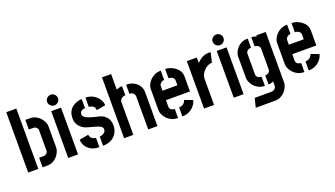

<svg xmlns="http://www.w3.org/2000/svg" viewBox="-74 -1336 3720 2132"><g transform="rotate(-20 1785.5 -269.5)"><path d="M212 0V-113H264Q282 -113 293 -121Q304 -129 310 -139Q316 -149 316 -154V-405Q316 -411 310.5 -421Q305 -431 293.5 -439Q282 -447 265 -447H212V-560H264Q304 -560 335 -544Q366 -528 386.5 -504Q407 -480 418 -455Q429 -430 429 -409V-152Q429 -134 419 -108.5Q409 -83 388.5 -58Q368 -33 336.5 -16.5Q305 0 264 0ZM42 0V-713H161V0Z M515 0V-553H631V0ZM572 -601Q546 -601 526.5 -619.5Q507 -638 507 -664Q507 -690 526.5 -708.5Q546 -727 572 -727Q598 -727 616.5 -708.5Q635 -690 635 -664Q635 -638 616.5 -619.5Q598 -601 572 -601Z M925 5V-104Q940 -104 957 -110.5Q974 -117 986.5 -130.5Q999 -144 999 -164Q999 -185 979 -198Q959 -211 929 -220Q899 -229 865.5 -237.5Q832 -246 805 -256Q784 -265 762 -282.5Q740 -300 725 -328Q710 -356 710 -398Q710 -446 727.5 -478Q745 -510 772.5 -529Q800 -548 828.5 -556Q857 -564 879 -564V-456Q856 -456 842 -448Q828 -440 822.5 -428.5Q817 -417 817 -406Q817 -386 836 -370.5Q855 -355 895.5 -342Q936 -329 999 -315Q1018 -311 1037 -300.5Q1056 -290 1073 -273Q1090 -256 1100.5 -231Q1111 -206 1111 -171Q1111 -116 1086 -76Q1061 -36 1018.5 -15.5Q976 5 925 5ZM881 5Q820 5 781 -18.5Q742 -42 723 -77Q704 -112 704 -147L812 -167Q812 -149 822.5 -135Q833 -121 849 -113Q865 -105 881 -104ZM994 -391Q994 -419 979.5 -432.5Q965 -446 948 -451Q931 -456 923 -456L924 -564Q977 -564 1016.5 -540.5Q1056 -517 1078.5 -481.5Q1101 -446 1101 -410Z M1173 6V-713H1281V-529Q1293 -535 1311 -540Q1329 -545 1349 -545V-438Q1328 -438 1313 -428.5Q1298 -419 1290 -407Q1282 -395 1282 -387V6ZM1458 6V-387Q1458 -394 1452.5 -406Q1447 -418 1434 -428Q1421 -438 1397 -438V-545Q1451 -545 1489 -523.5Q1527 -502 1547 -468Q1567 -434 1567 -397V6Z M1813 0Q1769 0 1736.5 -16Q1704 -32 1682 -56.5Q1660 -81 1649 -107Q1638 -133 1638 -152V-409Q1638 -429 1649 -454.5Q1660 -480 1682 -504Q1704 -528 1736.5 -544Q1769 -560 1812 -560V-450Q1794 -450 1781.5 -442Q1769 -434 1761.5 -422.5Q1754 -411 1754 -401V-344H1930V-400Q1930 -418 1920 -429.5Q1910 -441 1895 -446Q1880 -451 1864 -451V-560Q1904 -560 1944 -541Q1984 -522 2011 -488.5Q2038 -455 2038 -410V-232H1754V-152Q1754 -143 1760 -132.5Q1766 -122 1779.5 -114.5Q1793 -107 1813 -107ZM1864 0V-107Q1888 -107 1904 -115.5Q1920 -124 1930 -137.5Q1940 -151 1944 -166L2039 -130Q2032 -98 2008.5 -68Q1985 -38 1948 -19Q1911 0 1864 0Z M2120 0V-560H2238V-493Q2249 -508 2268.5 -524Q2288 -540 2315 -552Q2342 -564 2372 -564Q2379 -564 2387 -564Q2395 -564 2403 -564L2376 -448Q2341 -448 2309.5 -426.5Q2278 -405 2258 -372.5Q2238 -340 2238 -306V0Z M2471 0V-553H2587V0ZM2528 -601Q2502 -601 2482.5 -619.5Q2463 -638 2463 -664Q2463 -690 2482.5 -708.5Q2502 -727 2528 -727Q2554 -727 2572.5 -708.5Q2591 -690 2591 -664Q2591 -638 2572.5 -619.5Q2554 -601 2528 -601Z M2662 188 2689 81H2884Q2905 81 2918 72Q2931 63 2937 52Q2943 41 2943 36V-20Q2936 -18 2927 -14.5Q2918 -11 2907.5 -8.5Q2897 -6 2884 -6V-113Q2904 -113 2916.5 -120Q2929 -127 2936 -138.5Q2943 -150 2943 -160V-411Q2943 -421 2936 -431.5Q2929 -442 2916 -449.5Q2903 -457 2884 -457V-565Q2896 -565 2906.5 -563Q2917 -561 2926.5 -557.5Q2936 -554 2943 -551V-565H3054V36Q3054 54 3043.5 79.5Q3033 105 3012.5 130Q2992 155 2961 171.5Q2930 188 2889 188ZM2841 -6Q2798 -6 2766 -23Q2734 -40 2713.5 -64.5Q2693 -89 2683 -114.5Q2673 -140 2673 -158V-416Q2673 -435 2683 -460Q2693 -485 2713.5 -509Q2734 -533 2766 -549Q2798 -565 2841 -565V-457Q2820 -457 2807 -448.5Q2794 -440 2787.5 -429.5Q2781 -419 2781 -413V-159Q2781 -150 2787.5 -139.5Q2794 -129 2807 -121.5Q2820 -114 2841 -114Z M3306 0Q3262 0 3229.5 -16Q3197 -32 3175 -56.5Q3153 -81 3142 -107Q3131 -133 3131 -152V-409Q3131 -429 3142 -454.5Q3153 -480 3175 -504Q3197 -528 3229.5 -544Q3262 -560 3305 -560V-450Q3287 -450 3274.5 -442Q3262 -434 3254.5 -422.5Q3247 -411 3247 -401V-344H3423V-400Q3423 -418 3413 -429.5Q3403 -441 3388 -446Q3373 -451 3357 -451V-560Q3397 -560 3437 -541Q3477 -522 3504 -488.5Q3531 -455 3531 -410V-232H3247V-152Q3247 -143 3253 -132.5Q3259 -122 3272.5 -114.5Q3286 -107 3306 -107ZM3357 0V-107Q3381 -107 3397 -115.5Q3413 -124 3423 -137.5Q3433 -151 3437 -166L3532 -130Q3525 -98 3501.5 -68Q3478 -38 3441 -19Q3404 0 3357 0Z"/></g></svg>

Font: Stick No Bills ExtraLight
Style: Bold
Weight: 700
Version: Version 2.000